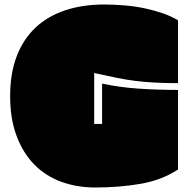

<svg xmlns="http://www.w3.org/2000/svg" viewBox="-20 -772 837 852"><path d="M25 -346Q25 -446 54 -522Q83 -598 137 -649Q191 -700 268.5 -726Q346 -752 442 -752Q488 -752 534 -748Q580 -744 622.5 -735Q665 -726 702.5 -713Q740 -700 770 -682V-403Q712 -403 667 -405.5Q622 -408 581 -413Q540 -418 496.5 -427Q453 -436 398 -448V-222H433V-401Q514 -384 597.5 -378.5Q681 -373 770 -373V-20Q699 27 605 43.5Q511 60 402 60Q321 60 251.5 34.5Q182 9 132 -42Q82 -93 53.5 -169Q25 -245 25 -346Z"/></svg>

Font: ChangwonDangamAsac Bold
Style: Regular
Weight: 700
Designer: Choi Chi-young, Lee Youngbeen, Kim Jungjin, Yoon Jihee, Han Dohee
Foundry: YoonDesign Inc.
Version: Version 1.010;Build 20210623